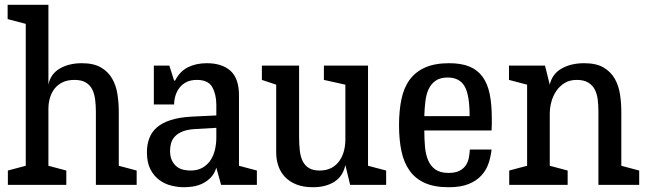

<svg xmlns="http://www.w3.org/2000/svg" viewBox="-20 -775 2710 805"><path d="M382 -307Q382 -333 379 -357Q376 -381 367 -399.5Q358 -418 340 -429Q322 -440 292 -440Q263 -440 242.5 -430Q222 -420 209 -403.5Q196 -387 189.5 -365Q183 -343 183 -319V-80L258 -60V0H13V-60L88 -80V-675L12 -695V-755H183V-420Q192 -465 230.5 -487.5Q269 -510 323 -510Q373 -510 403.5 -492Q434 -474 450.5 -445Q467 -416 472.5 -379.5Q478 -343 478 -306V-80L553 -60V0H382Z M752 10Q727 10 699.5 3.5Q672 -3 649 -19.5Q626 -36 611 -64.5Q596 -93 596 -137Q596 -169 606 -195.5Q616 -222 638 -241Q660 -260 695.5 -271.5Q731 -283 783 -286L887 -291V-336Q887 -379 870 -409.5Q853 -440 806 -440Q780 -440 762 -431Q744 -422 732.5 -407Q721 -392 715.5 -373.5Q710 -355 710 -337H625V-500H690L710 -437H714Q734 -476 768 -493Q802 -510 847 -510Q911 -510 946.5 -478Q982 -446 982 -375V-80L1057 -60V0H907L887 -72Q879 -46 863 -30Q847 -14 828 -5Q809 4 788.5 7Q768 10 752 10ZM779 -60Q809 -60 830 -72.5Q851 -85 863.5 -104.5Q876 -124 881.5 -148.5Q887 -173 887 -197V-239L798 -234Q766 -232 746 -224Q726 -216 714 -203.5Q702 -191 697.5 -175.5Q693 -160 693 -143Q693 -118 701 -102Q709 -86 721 -76.5Q733 -67 748.5 -63.5Q764 -60 779 -60Z M1292 10Q1252 10 1223 -1.5Q1194 -13 1175 -33Q1156 -53 1147 -79.5Q1138 -106 1138 -136V-420L1078 -440V-500H1234V-202Q1234 -170 1237 -143.5Q1240 -117 1249.5 -98.5Q1259 -80 1276 -70Q1293 -60 1320 -60Q1349 -60 1369.5 -71Q1390 -82 1403 -100.5Q1416 -119 1422 -142Q1428 -165 1428 -189V-420L1338 -440V-500H1523V-80L1599 -60V0H1448L1428 -83Q1418 -36 1382 -13Q1346 10 1292 10Z M1861 10Q1801 10 1761 -8Q1721 -26 1697 -60Q1673 -94 1663 -142Q1653 -190 1653 -250Q1653 -310 1663 -358.5Q1673 -407 1697.5 -440.5Q1722 -474 1762.5 -492Q1803 -510 1863 -510Q1914 -510 1948 -496Q1982 -482 2003 -453.5Q2024 -425 2033 -381.5Q2042 -338 2042 -279Q2042 -267 2042 -254.5Q2042 -242 2041 -228H1759Q1759 -191 1762 -158.5Q1765 -126 1775.5 -102Q1786 -78 1806 -64Q1826 -50 1861 -50Q1890 -50 1907.5 -59.5Q1925 -69 1934 -83.5Q1943 -98 1946 -115Q1949 -132 1950 -148H2041Q2038 -119 2028.5 -90.5Q2019 -62 1998.5 -39.5Q1978 -17 1945 -3.5Q1912 10 1861 10ZM1857 -450Q1826 -450 1807 -437Q1788 -424 1777.5 -402Q1767 -380 1763.5 -350.5Q1760 -321 1759 -288H1949Q1949 -378 1927.5 -414Q1906 -450 1857 -450Z M2489 -307Q2489 -334 2486 -358Q2483 -382 2473.5 -400Q2464 -418 2446 -429Q2428 -440 2398 -440Q2369 -440 2347.5 -427Q2326 -414 2312 -393Q2298 -372 2291.5 -347Q2285 -322 2285 -298V-80L2360 -60V0H2115V-60L2190 -80V-420L2114 -440V-500H2265L2285 -420Q2295 -465 2334.5 -487.5Q2374 -510 2429 -510Q2480 -510 2510.5 -492Q2541 -474 2557.5 -445Q2574 -416 2579.5 -379.5Q2585 -343 2585 -306V-80L2660 -60V0H2489Z"/></svg>

Font: HermeneusOne
Style: Regular
Weight: 400
Designer: Rodrigo Fuenzalida, Pablo Impallari
Foundry: Pablo Impallari, Rodrigo Fuenzalida
Version: Version 1.000; ttfautohint (v0.8) -G 200 -r 50